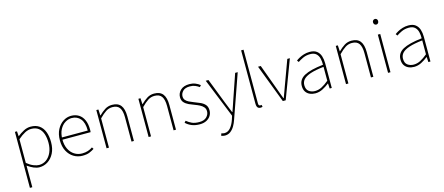

<svg xmlns="http://www.w3.org/2000/svg" viewBox="-57 -1409 5361 2319"><g transform="rotate(-15 2623.0 -250.0)"><path d="M96 222V-478H122L126 -416H128Q164 -445 206.5 -467.5Q249 -490 294 -490Q359 -490 401.5 -460Q444 -430 465 -375Q486 -320 486 -246Q486 -165 456.5 -107.5Q427 -50 379 -19Q331 12 274 12Q240 12 202.5 -4Q165 -20 126 -48V42V222ZM276 -16Q328 -16 368 -45.5Q408 -75 431 -127Q454 -179 454 -246Q454 -307 438 -356Q422 -405 386.5 -433.5Q351 -462 292 -462Q255 -462 214 -440.5Q173 -419 126 -378V-82Q170 -46 209 -31Q248 -16 276 -16Z M812 12Q752 12 702.5 -18Q653 -48 623.5 -104Q594 -160 594 -238Q594 -316 623.5 -372.5Q653 -429 700 -459.5Q747 -490 800 -490Q855 -490 895.5 -464.5Q936 -439 958 -390Q980 -341 980 -270Q980 -263 980 -255Q980 -247 978 -238H610V-266H950Q950 -365 909 -413.5Q868 -462 800 -462Q758 -462 718 -437.5Q678 -413 652 -363.5Q626 -314 626 -240Q626 -172 650.5 -121.5Q675 -71 718 -43.5Q761 -16 814 -16Q855 -16 888 -27Q921 -38 946 -56L960 -34Q933 -16 899.5 -2Q866 12 812 12Z M1114 0V-478H1140L1144 -402H1146Q1184 -440 1223.5 -465Q1263 -490 1312 -490Q1386 -490 1421 -445.5Q1456 -401 1456 -308V0H1426V-304Q1426 -384 1399 -423Q1372 -462 1310 -462Q1265 -462 1228 -438Q1191 -414 1144 -366V0Z M1640 0V-478H1666L1670 -402H1672Q1710 -440 1749.5 -465Q1789 -490 1838 -490Q1912 -490 1947 -445.5Q1982 -401 1982 -308V0H1952V-304Q1952 -384 1925 -423Q1898 -462 1836 -462Q1791 -462 1754 -438Q1717 -414 1670 -366V0Z M2278 12Q2221 12 2177.5 -6Q2134 -24 2104 -54L2122 -74Q2152 -49 2187.5 -32.5Q2223 -16 2280 -16Q2340 -16 2371 -47Q2402 -78 2402 -118Q2402 -150 2383.5 -171Q2365 -192 2337.5 -206Q2310 -220 2282 -230Q2245 -243 2210 -259Q2175 -275 2152.5 -300Q2130 -325 2130 -366Q2130 -416 2168.5 -453Q2207 -490 2280 -490Q2319 -490 2353 -476.5Q2387 -463 2412 -442L2394 -422Q2370 -439 2343 -450.5Q2316 -462 2278 -462Q2218 -462 2190 -432.5Q2162 -403 2162 -368Q2162 -339 2178 -320.5Q2194 -302 2219.5 -289.5Q2245 -277 2274 -266Q2312 -251 2349 -235.5Q2386 -220 2410 -193.5Q2434 -167 2434 -120Q2434 -85 2416 -55Q2398 -25 2363 -6.5Q2328 12 2278 12Z M2536 222Q2524 222 2511.5 219Q2499 216 2490 212L2500 184Q2508 187 2518.5 189.5Q2529 192 2538 192Q2583 192 2615 153Q2647 114 2666 56L2680 12L2482 -478H2516L2638 -164Q2650 -134 2664.5 -98Q2679 -62 2692 -30H2696Q2708 -62 2720 -98Q2732 -134 2742 -164L2850 -478H2882L2690 68Q2678 105 2657.5 140.5Q2637 176 2607 199Q2577 222 2536 222Z M3039 8Q3023 8 3012 1.5Q3001 -5 2995.5 -19Q2990 -33 2990 -56V-722H3020V-50Q3020 -34 3026 -27Q3032 -20 3042 -20Q3045 -20 3048.5 -20.5Q3052 -21 3058 -22L3064 2Q3058 5 3052 6.5Q3046 8 3039 8Z M3318 0 3136 -478H3170L3284 -168Q3296 -134 3309 -99Q3322 -64 3334 -32H3338Q3350 -64 3363 -99Q3376 -134 3388 -168L3502 -478H3534L3354 0Z M3724 12Q3687 12 3655.5 -1.5Q3624 -15 3605 -43.5Q3586 -72 3586 -117Q3586 -197 3662 -238.5Q3738 -280 3900 -298Q3901 -337 3892.5 -375Q3884 -413 3858 -437.5Q3832 -462 3782 -462Q3731 -462 3690 -442.5Q3649 -423 3626 -406L3610 -428Q3625 -440 3651 -454.5Q3677 -469 3711 -479.5Q3745 -490 3784 -490Q3840 -490 3872 -465Q3904 -440 3917 -399Q3930 -358 3930 -310V0H3904L3900 -64H3898Q3861 -34 3816.5 -11Q3772 12 3724 12ZM3726 -16Q3770 -16 3811 -37Q3852 -58 3900 -98V-272Q3795 -260 3733.5 -239.5Q3672 -219 3645 -189Q3618 -159 3618 -118Q3618 -63 3650.5 -39.5Q3683 -16 3726 -16Z M4108 0V-478H4134L4138 -402H4140Q4178 -440 4217.5 -465Q4257 -490 4306 -490Q4380 -490 4415 -445.5Q4450 -401 4450 -308V0H4420V-304Q4420 -384 4393 -423Q4366 -462 4304 -462Q4259 -462 4222 -438Q4185 -414 4138 -366V0Z M4634 0V-478H4664V0ZM4648 -600Q4635 -600 4625.5 -610Q4616 -620 4616 -636Q4616 -651 4625.5 -660.5Q4635 -670 4649 -670Q4662 -670 4671 -660.5Q4680 -651 4680 -636Q4680 -620 4671 -610Q4662 -600 4648 -600Z M4958 12Q4921 12 4889.5 -1.5Q4858 -15 4839 -43.5Q4820 -72 4820 -117Q4820 -197 4896 -238.5Q4972 -280 5134 -298Q5135 -337 5126.5 -375Q5118 -413 5092 -437.5Q5066 -462 5016 -462Q4965 -462 4924 -442.5Q4883 -423 4860 -406L4844 -428Q4859 -440 4885 -454.5Q4911 -469 4945 -479.5Q4979 -490 5018 -490Q5074 -490 5106 -465Q5138 -440 5151 -399Q5164 -358 5164 -310V0H5138L5134 -64H5132Q5095 -34 5050.5 -11Q5006 12 4958 12ZM4960 -16Q5004 -16 5045 -37Q5086 -58 5134 -98V-272Q5029 -260 4967.5 -239.5Q4906 -219 4879 -189Q4852 -159 4852 -118Q4852 -63 4884.5 -39.5Q4917 -16 4960 -16Z"/></g></svg>

Font: Mada ExtraLight
Style: Regular
Weight: 250
Designer: Khaled Hosny
Version: Version 1.5